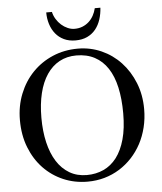

<svg xmlns="http://www.w3.org/2000/svg" viewBox="-59 -930 842 998"><g transform="rotate(-5 361.5 -431.5)"><path d="M572.8 -322.3Q572.8 -397.9 559.6 -457.5Q546.4 -517.1 519.3 -558.3Q492.2 -599.6 451.4 -621.3Q410.6 -643.1 356 -643.1Q306.2 -643.1 267.3 -621.8Q228.5 -600.6 201.7 -560.8Q174.8 -521 160.9 -464.1Q147 -407.2 147 -335.9Q147 -265.6 160.6 -207.3Q174.3 -148.9 200.7 -107.2Q227.1 -65.4 266.4 -42.2Q305.7 -19 356.9 -19Q404.3 -19 444.1 -37.1Q483.9 -55.2 512.5 -92.5Q541 -129.9 556.9 -187Q572.8 -244.1 572.8 -322.3ZM683.1 -335Q683.1 -285.2 671.9 -239.5Q660.6 -193.8 639.9 -155Q619.1 -116.2 589.8 -84.7Q560.5 -53.2 524.4 -30.8Q488.3 -8.3 446.3 3.7Q404.3 15.6 357.9 15.6Q290.5 15.6 231.7 -9.5Q172.9 -34.7 128.9 -80.6Q85 -126.5 59.8 -190.7Q34.7 -254.9 34.7 -333Q34.7 -407.2 60.1 -470.5Q85.4 -533.7 130.1 -579.8Q174.8 -626 235.4 -651.9Q295.9 -677.7 366.7 -677.7Q431.6 -677.7 489.3 -652.1Q546.9 -626.5 589.8 -580.6Q632.8 -534.7 658 -471.9Q683.1 -409.2 683.1 -335ZM502.4 -879.4Q500.5 -847.2 491.2 -818.4Q481.9 -789.6 464.4 -767.8Q446.8 -746.1 420.7 -733.6Q394.5 -721.2 359.4 -721.2Q325.2 -721.2 299.1 -733.6Q272.9 -746.1 255.4 -767.8Q237.8 -789.6 228.8 -818.4Q219.7 -847.2 219.7 -879.4H249.5Q253.9 -859.4 264.9 -841.6Q275.9 -823.7 290.8 -810.5Q305.7 -797.4 323.5 -789.6Q341.3 -781.7 359.4 -781.7Q382.3 -781.7 401.1 -789.3Q419.9 -796.9 434.3 -810.1Q448.7 -823.2 458.5 -841.1Q468.3 -858.9 473.1 -879.4Z"/></g></svg>

Font: Tai Heritage Pro
Style: Regular
Weight: 400
Designer: Faah Baccam, Walt Agee, Victor Gaultney, Annie Olsen
Foundry: SIL International
Version: Version 2.600